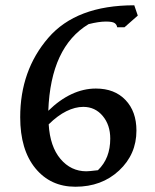

<svg xmlns="http://www.w3.org/2000/svg" viewBox="-20 -701 586 726"><path d="M423.1 -597.9Q421.5 -608.2 413.3 -613.8Q405.1 -619.5 380.5 -619.5Q353.8 -619.5 314.9 -609.7Q243.1 -566.2 205.1 -484.6Q167.2 -403.1 162.6 -282.1Q205.6 -324.1 250.8 -345.1Q295.9 -366.2 342.6 -366.2Q413.3 -366.2 454.6 -322.8Q495.9 -279.5 495.9 -207.2Q495.9 -117.4 430.3 -56.2Q364.6 5.1 265.1 5.1Q170.8 5.1 113.6 -64.9Q56.4 -134.9 56.4 -257.9Q56.4 -434.9 162.6 -557.9Q268.7 -681 487.7 -681L501 -642.1L450.8 -597.9ZM164.1 -230.8Q169.2 -146.7 208.7 -100Q248.2 -53.3 306.7 -53.3Q316.9 -53.3 350.3 -57.4Q373.8 -80 385.4 -110Q396.9 -140 396.9 -176.9Q396.9 -228.7 368.2 -262.8Q339.5 -296.9 294.9 -296.9Q264.1 -296.9 231 -280.5Q197.9 -264.1 164.1 -230.8Z"/></svg>

Font: MM Jasmine
Style: Regular
Weight: 400
Designer: Khon Soe Zaw Thu
Version: Version 1.00 July 11, 2016, initial release